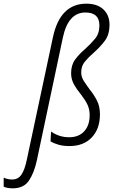

<svg xmlns="http://www.w3.org/2000/svg" viewBox="-153 -785 622 1045"><path d="M-83 240Q-24 240 4.5 198Q33 156 48 86L189 -580Q218 -717 312 -717Q388 -717 388 -647Q388 -603 365 -575Q342 -547 310 -518Q278 -491 256 -461Q234 -431 234 -386Q234 -354 249.5 -326Q265 -298 289 -269Q310 -242 322.5 -216.5Q335 -191 335 -158Q335 -103 305.5 -70.5Q276 -38 223 -38Q169 -38 125 -69L122 -16Q139 -5 165 2.5Q191 10 225 10Q302 10 346.5 -37Q391 -84 391 -163Q391 -206 374.5 -238Q358 -270 336 -297Q319 -320 304 -343Q289 -366 289 -391Q289 -425 308 -448.5Q327 -472 357 -498Q393 -530 418 -563.5Q443 -597 443 -651Q443 -702 410 -733.5Q377 -765 317 -765Q174 -765 135 -582L-7 84Q-18 138 -36 165Q-54 192 -87 192Q-111 192 -133 182V231Q-114 240 -83 240Z"/></svg>

Font: Noto Sans Display SemiCondensed Light
Style: Italic
Weight: 300
Width: 4
Italic angle: -12°
Designer: Monotype Design Team
Foundry: Monotype Imaging Inc.
Version: Version 1.900